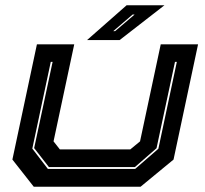

<svg xmlns="http://www.w3.org/2000/svg" viewBox="-20 -708 776 728"><path d="M108 0 27 -103 120 -540H261.5L183 -172L207 -141.5H474L511 -172L589.5 -540H731L638 -103L513 0ZM161.5 -67.5H492.5L580.5 -144L650.5 -473.5H643.5L573.5 -146L491.5 -74.5H165.5L109.5 -146.5L179.5 -473.5H172.5L102.5 -144.5ZM310 -556 460 -688H603.5L433.5 -556ZM409.5 -590H416.5L490.5 -653H483Z"/></svg>

Font: Tourney Expanded ExtraBold
Style: Italic
Weight: 800
Width: 7
Italic angle: -12°
Designer: Tyler Finck
Foundry: Etcetera Type Co
Version: Version 1.010; ttfautohint (v1.8.3)